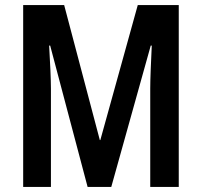

<svg xmlns="http://www.w3.org/2000/svg" viewBox="-20 -734 791 754"><path d="M324 0H417L572 -555H576C573 -492 570 -424 570 -387V0H682V-714H521L374 -184H372L232 -714H71V0H180V-386C180 -419 177 -489 173 -555H177Z"/></svg>

Font: Noto Sans Sinhala UI ExtraCondensed SemiBold
Style: Regular
Weight: 600
Width: 2
Designer: Jelle Bosma - Monotype Design Team
Foundry: Monotype Imaging Inc.
Version: Version 2.006